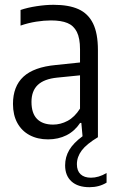

<svg xmlns="http://www.w3.org/2000/svg" viewBox="-20 -571 486 799"><path d="M423.5 149V189Q392.5 208 352.5 208Q304 208 277.5 184Q251 160 251 117Q251 82.5 268.2 53.2Q285.5 24 323.5 -4L318.5 -59.5H313.5Q291 -25.5 256.8 -8.2Q222.5 9 180 9Q136.5 9 103.5 -8.5Q70.5 -26 52.2 -59.2Q34 -92.5 34 -138.5Q34 -211.5 77.5 -251.8Q121 -292 212.5 -300.5L313 -311V-366Q313 -412 299.8 -438.2Q286.5 -464.5 260.5 -475.2Q234.5 -486 192 -486Q163.5 -486 130.2 -480.8Q97 -475.5 65.5 -464.5V-529.5Q94.5 -539.5 132.2 -545.2Q170 -551 203 -551Q266 -551 306.2 -533Q346.5 -515 367 -473.8Q387.5 -432.5 387.5 -362.5V0Q340 28.5 320 55.2Q300 82 300 112.5Q300 139.5 315.2 154Q330.5 168.5 358.5 168.5Q390.5 168.5 423.5 149ZM313 -119V-257.5L218 -248Q163.5 -242.5 137.2 -217.5Q111 -192.5 111 -147Q111 -99.5 134.2 -76Q157.5 -52.5 201 -52.5Q232 -52.5 261.2 -68Q290.5 -83.5 313 -119Z"/></svg>

Font: Encode Sans Condensed
Style: Regular
Weight: 400
Width: 3
Designer: Multiple Designers
Foundry: Impallari Type
Version: Version 2.000